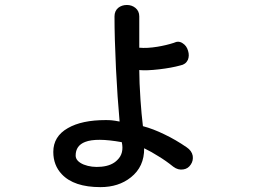

<svg xmlns="http://www.w3.org/2000/svg" viewBox="-20 -768 1040 772"><path d="M440.4 -702.1Q440.4 -616.2 446.3 -492.2Q452.1 -376 460.9 -279.3Q440.4 -283.2 429.7 -284.2Q419.9 -285.2 405.3 -285.2Q308.6 -285.2 252.9 -252.9Q194.3 -219.7 194.3 -157.2Q194.3 -103.5 228.5 -67.4Q277.3 -15.6 383.8 -15.6Q457 -15.6 505.9 -54.7Q560.5 -97.7 559.6 -171.9Q589.8 -157.2 617.2 -139.6Q646.5 -122.1 676.8 -97.7Q696.3 -83 717.8 -86.9Q736.3 -89.8 747.1 -106.4Q757.8 -122.1 754.9 -141.6Q751 -162.1 730.5 -175.8Q686.5 -206.1 641.6 -227.5Q595.7 -250 554.7 -260.7Q548.8 -308.6 544.9 -366.2Q540 -438.5 540 -486.3Q569.3 -483.4 620.1 -489.3Q669.9 -495.1 705.1 -504.9Q726.6 -508.8 735.4 -527.3Q742.2 -543.9 736.3 -563.5Q730.5 -584 714.8 -593.8Q698.2 -605.5 678.7 -595.7Q648.4 -585.9 613.3 -580.1Q571.3 -573.2 540 -576.2V-702.1Q540 -723.6 524.4 -736.3Q509.8 -748 490.2 -748Q469.7 -748 455.1 -736.3Q440.4 -723.6 440.4 -702.1ZM469.7 -196.3Q479.5 -151.4 452.1 -125Q429.7 -101.6 387.7 -97.7Q348.6 -93.8 316.4 -106.4Q284.2 -120.1 284.2 -142.6Q284.2 -182.6 322.3 -197.3Q367.2 -214.8 469.7 -196.3Z"/></svg>

Font: GungsuhChe
Style: Regular
Weight: 400
Monospace: yes
Version: Version 2.21